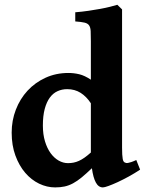

<svg xmlns="http://www.w3.org/2000/svg" viewBox="-20 -777 614 811"><path d="M571.8 -60.5Q549.3 -45.4 524.4 -31.7Q499.5 -18.1 477.3 -7.8Q455.1 2.4 438.2 8.5Q421.4 14.6 414.6 14.6Q396 14.6 384.8 -6.1Q373.5 -26.9 368.2 -66.4Q344.2 -43.5 325.2 -27.8Q306.2 -12.2 288.6 -2.7Q271 6.8 252.9 10.7Q234.9 14.6 212.9 14.6Q178.2 14.6 145.3 -1.2Q112.3 -17.1 86.7 -46.9Q61 -76.7 45.2 -119.6Q29.3 -162.6 29.3 -216.8Q29.3 -268.1 46.9 -313.7Q64.5 -359.4 96.2 -393.8Q127.9 -428.2 172.1 -448.5Q216.3 -468.8 269 -468.8Q292 -468.8 314.7 -463.4Q337.4 -458 363.8 -440.4V-602.5Q363.8 -629.4 363 -645.3Q362.3 -661.1 356.4 -669.7Q350.6 -678.2 337.2 -681.4Q323.7 -684.6 297.9 -686.5V-725.1Q327.1 -727.5 353.8 -731.4Q380.4 -735.4 403.3 -739.5Q426.3 -743.7 444.6 -748.3Q462.9 -752.9 475.6 -756.8L495.6 -737.3V-153.3Q495.6 -136.2 496.3 -124.8Q497.1 -113.3 498.3 -106.2Q499.5 -99.1 501.7 -95.7Q503.9 -92.3 506.8 -90.8Q509.8 -89.4 512.9 -88.6Q516.1 -87.9 521.2 -88.9Q526.4 -89.8 534.7 -92.5Q543 -95.2 555.7 -101.1ZM363.8 -132.8V-340.8Q345.2 -369.1 320.6 -384.8Q295.9 -400.4 263.7 -400.4Q241.7 -400.4 222.9 -391.8Q204.1 -383.3 190.4 -364.7Q176.8 -346.2 168.9 -316.9Q161.1 -287.6 161.1 -246.6Q161.1 -209 170.2 -179.4Q179.2 -149.9 194.1 -129.6Q209 -109.4 228 -98.6Q247.1 -87.9 267.1 -87.9Q279.3 -87.9 290.5 -90.1Q301.8 -92.3 313.2 -97.4Q324.7 -102.5 337.2 -111.3Q349.6 -120.1 363.8 -132.8Z"/></svg>

Font: Gentium Book Basic
Style: Bold
Weight: 700
Designer: J. Victor Gaultney and Annie Olsen
Foundry: SIL International
Version: Version 1.102; 2013; Maintenance release